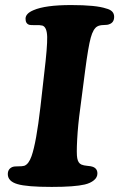

<svg xmlns="http://www.w3.org/2000/svg" viewBox="-20 -736 476 767"><path d="M141.6 -309.6 156.7 -443.4Q169.4 -548.8 168.5 -588.4Q167.5 -627.9 149.4 -633.8Q140.1 -636.2 121.3 -635.7Q102.5 -635.3 97.7 -636.7Q82 -641.1 82 -661.1Q82 -682.1 113.8 -695.3Q160.6 -715.8 264.2 -715.8Q363.8 -715.8 403.8 -702.1Q436 -694.3 436 -668.9Q436 -646 416.5 -639.2Q410.2 -636.2 394 -636Q377.9 -635.7 368.7 -630.4Q352.5 -621.6 342.5 -585.4Q332.5 -549.3 319.8 -451.7L300.3 -301.3Q291.5 -237.8 288.3 -179Q285.2 -120.1 288.6 -104Q292 -84.5 305.2 -78.6Q314.5 -74.7 328.9 -73.5Q343.3 -72.3 348.6 -70.3Q369.1 -64 369.1 -43Q369.1 -27.3 355.2 -15.9Q341.3 -4.4 318.8 1Q277.8 10.7 186.5 10.7Q86.9 10.7 49.8 -0.5Q11.2 -11.7 11.2 -40.5Q11.2 -61 29.3 -68.8Q37.1 -71.8 52.7 -71.5Q68.4 -71.3 77.1 -73.7Q94.7 -80.1 106 -112.3Q125 -166 141.6 -309.6Z"/></svg>

Font: Cooper*
Style: Bold Italic
Weight: 700
Italic angle: -7°
Designer: Owen Earl
Foundry: indestructible type*
Version: Version 0.001